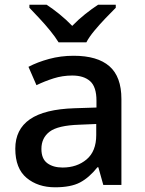

<svg xmlns="http://www.w3.org/2000/svg" viewBox="-20 -786 615 816"><path d="M293 -549Q394 -549 445 -504.5Q496 -460 496 -365V0H419L398 -75H394Q359 -31 320 -10.5Q281 10 214 10Q141 10 93 -30Q45 -70 45 -154Q45 -236 107 -279Q169 -322 297 -326L390 -329V-358Q390 -417 363 -441Q336 -465 287 -465Q246 -465 208 -453Q170 -441 135 -424L101 -502Q139 -522 188.5 -535.5Q238 -549 293 -549ZM317 -256Q226 -253 191 -226.5Q156 -200 156 -153Q156 -111 181 -92.5Q206 -74 246 -74Q307 -74 348 -108.5Q389 -143 389 -212V-259ZM229 -606Q215 -629 193 -656Q171 -683 147 -708.5Q123 -734 105 -753V-766H178Q204 -749 232.5 -726Q261 -703 287 -676Q313 -703 342 -726Q371 -749 397 -766H472V-753Q453 -734 428.5 -708.5Q404 -683 381.5 -656Q359 -629 347 -606Z"/></svg>

Font: Noto Sans Sora Sompeng Medium
Style: Regular
Weight: 500
Designer: Monotype Design Team. David Williams.
Foundry: Monotype Imaging Inc.
Version: Version 2.101; ttfautohint (v1.8.4.7-5d5b)